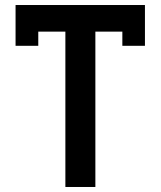

<svg xmlns="http://www.w3.org/2000/svg" viewBox="-20 -745 640 765"><path d="M467.5 -619H360V0H240.5V-619H132.5V-562.5H42V-725H557.5V-562.5H467.5Z"/></svg>

Font: JuliaMono SemiBold
Style: Regular
Weight: 600
Monospace: yes
Designer: cormullion
Foundry: corm
Version: Version 0.055; ttfautohint (v1.8.4)